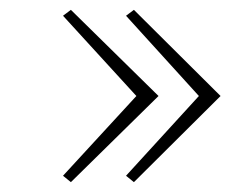

<svg xmlns="http://www.w3.org/2000/svg" viewBox="-20 -452 497 390"><path d="M252 -82 236 -95 384 -257 236 -420 252 -432 428 -257ZM124 -82 108 -95 257 -257 108 -420 124 -432 302 -257Z"/></svg>

Font: Lil Grotesk Thin
Style: Regular
Weight: 100
Designer: Bastien Sozeau
Foundry: NBR — Bastien Sozeau
Version: Version 3.003; ttfautohint (v1.8.4.7-5d5b);gftools[0.9.33]